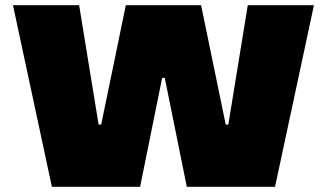

<svg xmlns="http://www.w3.org/2000/svg" viewBox="-20 -720 1260 740"><path d="M850 -240H860L935 -700H1190L1040 0H700L615 -420H605L520 0H180L30 -700H285L360 -240H370L465 -700H755Z"/></svg>

Font: Imperial One
Style: Regular
Weight: 400
Designer: Jovanny Lemonad
Foundry: Jovanny Lemonad
Version: Version 1.000